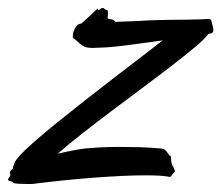

<svg xmlns="http://www.w3.org/2000/svg" viewBox="-140 -458 559 485"><path d="M298.8 -34.2Q300.3 -30.8 301 -29.1Q301.8 -27.3 301.8 -25.9Q301.8 -23.4 300 -22.2Q298.3 -21 295.9 -18.1Q293.5 -14.2 292.2 -12.7Q291 -11.2 288.1 -11.2Q286.6 -11.2 285.6 -11.7Q284.7 -12.2 282.2 -12.2Q265.1 -15.1 228 -15.1Q202.6 -15.1 170.2 -13.7Q137.7 -12.2 101.3 -9.5Q64.9 -6.8 25.9 -2.9Q-13.2 1 -51.8 5.9Q-55.2 6.8 -60.8 6.8Q-66.4 6.8 -73.2 6.8Q-84.5 6.8 -95 6.1Q-105.5 5.4 -106.9 2.9Q-107.9 1.5 -110.1 0.7Q-112.3 0 -114.5 -0.7Q-116.7 -1.5 -118.4 -2.2Q-120.1 -2.9 -120.1 -4.9Q-120.1 -5.9 -119.6 -6.1Q-119.1 -6.3 -118.2 -7.8Q-117.2 -8.8 -116.2 -10.7Q-115.2 -12.2 -114.5 -13.9Q-113.8 -15.6 -113.8 -18.1Q-113.8 -19 -114.5 -19.8Q-115.2 -20.5 -115.2 -22Q-113.3 -28.8 -107.9 -30.8Q-105.5 -44.4 -101.3 -50.8Q-97.2 -57.1 -91.8 -63Q-79.6 -77.1 -54 -99.6Q-28.3 -122.1 4.9 -148.9Q38.1 -175.8 75.7 -205.3Q113.3 -234.9 149.7 -262.7Q186 -290.5 217.8 -314.9Q249.5 -339.4 271 -356Q247.6 -352.5 223.6 -349.4Q199.7 -346.2 178.7 -343.5Q157.7 -340.8 141.6 -339.4Q125.5 -337.9 118.2 -337.9Q111.3 -337.9 106 -337.4Q100.6 -336.9 95.2 -336.9Q81.5 -336.9 74 -339.8Q66.4 -342.8 58.1 -351.1Q49.8 -358.9 46.9 -360.1Q43.9 -361.3 43.9 -365.2Q43.9 -376.5 48.8 -385.3Q53.7 -394 59.1 -397L65.9 -398.9Q75.2 -407.2 85.2 -416.3Q95.2 -425.3 103 -433.1Q104.5 -434.6 105.5 -435.1Q106 -435.5 106.9 -436Q108.4 -436 108.2 -434.1Q107.9 -432.1 108.9 -432.1Q109.9 -432.1 112.8 -435.1Q114.7 -436.5 116.5 -437.3Q118.2 -438 119.1 -438Q122.1 -438 124 -435.5Q126 -433.1 128.9 -433.1Q131.3 -433.1 132.1 -430.7Q132.8 -428.2 132.8 -424.8Q132.8 -421.9 132.3 -418Q131.8 -414.1 131.8 -413.1Q131.8 -411.1 134.3 -410.6Q136.7 -410.2 140.1 -409.4Q143.6 -408.7 146.7 -407.2Q149.9 -405.8 150.9 -402.8L206.1 -404.8Q225.6 -406.2 248.8 -407Q272 -407.7 294.2 -408Q316.4 -408.2 336.2 -408.4Q356 -408.7 369.1 -409.2Q375 -409.2 378.9 -409.7Q382.8 -410.2 386.2 -410.2Q390.6 -410.2 392.3 -408.4Q394 -406.7 395 -401.9Q396 -396 397.5 -391.1Q398.9 -386.2 398.9 -380.9Q398.9 -377.9 396.7 -375.7Q394.5 -373.5 386.2 -372.1Q377.4 -359.9 353.3 -339.6Q329.1 -319.3 295.7 -293.5Q262.2 -267.6 222.9 -238.3Q183.6 -209 144.3 -179.4Q105 -149.9 68.8 -121.6Q32.7 -93.3 5.9 -69.8Q26.4 -74.7 44.7 -78.1Q63 -81.5 75.2 -83Q90.8 -84.5 112.8 -85.7Q134.8 -86.9 161.1 -86.9Q184.6 -86.9 210.9 -86.2Q237.3 -85.4 266.1 -83Q274.4 -82 277.3 -79.1Q280.3 -76.2 284.2 -70.8Q287.1 -65.4 289.6 -64.7Q292 -64 292 -60.1Q292 -49.3 293.9 -43.9Q295.9 -38.6 298.8 -34.2Z"/></svg>

Font: Oregano
Style: Italic
Weight: 400
Italic angle: -12°
Designer: Astigmatic (AOETI)
Foundry: Astigmatic (AOETI)
Version: Version 1.000